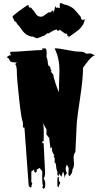

<svg xmlns="http://www.w3.org/2000/svg" viewBox="-20 -1051 651 1235"><path d="M187 -816.4 181.2 -815.4Q154.3 -823.7 140.6 -835.9Q127 -848.1 115.2 -866.2Q103.5 -884.3 91.3 -895.5L82.5 -910.6L73.7 -914.6L60.1 -943.4Q60.1 -948.2 94.7 -974.1Q129.4 -1000 151.9 -1014.6L162.1 -1019.5Q162.6 -1018.6 163.8 -1013.9Q165 -1009.3 165.8 -1007.6Q166.5 -1005.9 168.7 -1003.7Q170.9 -1001.5 174.3 -1001.5Q177.7 -1001.5 179.2 -1002.4L205.6 -969.7Q218.3 -943.4 242.7 -943.4Q252 -943.4 260.3 -948.7L293.9 -972.7L301.8 -969.7L321.8 -985.8L324.7 -968.8Q330.1 -983.9 335 -1012.2L341.3 -1000L349.1 -1003.4L362.3 -997.6L365.7 -1006.3L363.3 -1013.7L366.2 -1030.8H370.6Q375.5 -1030.8 385.3 -1025.6Q395 -1020.5 400.9 -1020.5H403.3Q439.9 -1008.8 458 -990.7Q464.4 -984.4 477.1 -969Q489.7 -953.6 498.5 -943.8L503.9 -926.3L514.2 -922.4L524.4 -928.2Q524.4 -908.2 511 -888.2Q497.6 -868.2 483.4 -856.7Q469.2 -845.2 446.8 -829.8Q424.3 -814.5 419.4 -810.5L422.4 -820.3L414.6 -817.9Q414.6 -824.7 411.6 -830.1Q406.7 -838.4 398.9 -834.5L365.2 -858.9Q357.4 -853 353 -853Q347.7 -852.1 345.2 -861.3Q331.5 -861.3 292 -835.4L284.2 -836.9L264.6 -821.3Q261.2 -821.8 257.8 -820.3Q240.2 -811 219.2 -805.2H216.3Q211.9 -805.2 202.1 -810.8Q192.4 -816.4 187 -816.4ZM304.7 -95.2 296.4 -163.1 278.8 -186V-219.7Q265.1 -239.7 258.3 -259.3Q261.7 -222.7 261.7 -200.2Q261.7 -177.7 261.2 -161.4Q260.7 -145 260.7 -140.6Q257.8 -143.6 254.9 -143.6Q252 -143.6 252 -129.9H260.7L270 57.6Q270 84.5 260.7 96.7Q271 112.3 271 130.9Q271 149.4 270 153.3L260.7 164.6L252 153.3L256.8 143.1Q251.5 129.4 251.5 94.5Q251.5 59.6 252 51.8L235.4 29.3L216.3 39.6V51.8L208 60.5L199.7 51.8V39.6L181.6 51.8V119.6L188 130.4L181.6 143.1Q183.6 144 183.6 146.7Q183.6 149.4 180.9 152.3Q178.2 155.3 176.3 155.3Q174.3 155.3 172.4 153.3L164.6 143.1L137.2 -230.5H127.4V-265.1Q118.2 -276.4 103.3 -412.1Q88.4 -547.9 88.4 -586.9Q88.4 -626 78.1 -638.7L87.9 -649.4Q52.7 -649.4 47.4 -655.5Q42 -661.6 41 -666Q37.6 -677.2 22 -683.1L39.6 -694.8H48.8Q49.8 -695.8 49.8 -698.5Q49.8 -701.2 47.9 -704.3Q45.9 -707.5 44.7 -707.5Q43.5 -707.5 42 -705.6L48.8 -717.8Q85 -717.8 152.3 -723.4Q219.7 -729 252 -729V-739.7H270Q280.3 -739.7 280.3 -709L278.8 -683.1Q284.2 -676.3 285.9 -661.9Q287.6 -647.5 289.1 -637.2Q290.5 -627 296.4 -627L304.7 -615.2V-605.5L313.5 -592.8H304.7L323.2 -570.3Q323.2 -557.1 336.4 -517.3Q349.6 -477.5 358.4 -457L362.3 -596.2Q362.3 -678.7 331.1 -739.7H340.3Q362.3 -739.7 412.4 -729.2Q462.4 -718.8 492.2 -718.8Q522 -718.8 533.7 -705.6L561 -707.5Q564.5 -707.5 577.1 -701.4Q589.8 -695.3 591.3 -694.8Q571.3 -693.8 533.2 -641.1Q516.6 -618.2 514.2 -615.2Q514.2 -546.9 495.8 -424.8Q477.5 -302.7 474.1 -265.1L464.8 -73.7Q453.6 -59.6 453.6 -36.6L456.1 3.4Q456.1 24.4 445.8 39.6Q445.8 57.6 439 66.4Q432.1 75.2 428.7 82L419.9 74.2L421.9 32.2Q421.9 29.3 410.6 6.8Q401.9 24.4 401.9 34.7Q401.9 44.9 410.6 63.5Q399.4 72.3 393.1 96.7L394 87.9Q394 69.3 385.3 51.8L375 85.9L358.4 63.5V82L349.1 74.2V51.8Q343.8 44.9 342.3 30.3Q340.8 15.6 339.1 5.4Q337.4 -4.9 331.1 -4.9L332 -26.9Q332 -36.6 323.2 -49.8H331.1Q319.8 -65.4 316.7 -75.2Q313.5 -85 313.5 -106ZM367.2 119.6Q367.2 130.9 358.4 143.1V153.3Q355 153.3 352.1 150.1Q349.1 147 349.1 143.1V103Q349.1 85.9 358.4 85.9V96.7Q358.4 119.6 367.2 119.6Z"/></svg>

Font: Butcherman Caps
Style: Regular
Weight: 400
Version: Version 001.003